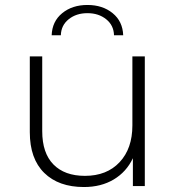

<svg xmlns="http://www.w3.org/2000/svg" viewBox="-20 -749 709 773"><path d="M100 -217V-522H150V-221Q150 -133 195 -87Q240 -41 322 -41Q410 -41 461.5 -96Q513 -151 513 -244V-522H563V0H515V-112Q489 -57 438 -26.5Q387 4 318 4Q216 4 158 -53Q100 -110 100 -217ZM332 -729Q393 -729 433.5 -696Q474 -663 476 -607H439Q438 -647 407.5 -671.5Q377 -696 332 -696Q287 -696 256.5 -671.5Q226 -647 225 -607H188Q190 -663 230.5 -696Q271 -729 332 -729Z"/></svg>

Font: Goldbeck Next Light
Style: Regular
Weight: 300
Designer: Julieta Ulanovsky
Foundry: Julieta Ulanovsky
Version: Version 7.200